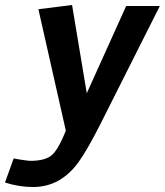

<svg xmlns="http://www.w3.org/2000/svg" viewBox="-116 -537 661 770"><path d="M-96 195 -61 98Q-61 99 -32 103.5Q-3 108 6 108Q62 108 89 87.5Q116 67 148 -13L38 -500L173 -517L232 -163L390 -513H525L288 -42Q236 61 200.5 111Q165 161 119 187Q73 213 16.5 213Q-40 213 -96 195Z"/></svg>

Font: Rambla
Style: Bold Italic
Weight: 700
Italic angle: -12°
Designer: Martin Sommaruga
Foundry: Martin Sommaruga
Version: Version 1.001